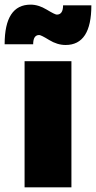

<svg xmlns="http://www.w3.org/2000/svg" viewBox="-45 -808 414 828"><path d="M87 -788Q121 -788 156.5 -766.5Q192 -745 200 -745Q227 -745 227 -785H349Q349 -614 238 -614Q202 -614 167 -635.5Q132 -657 124 -657Q98 -657 98 -617H-25Q-25 -788 87 -788ZM263 0H61V-544H263Z"/></svg>

Font: Montserrat Extra Bold
Style: Regular
Weight: 800
Designer: Julieta Ulanovsky
Foundry: Julieta Ulanovsky
Version: Version 3.001;PS 003.001;hotconv 1.0.70;makeotf.lib2.5.58329